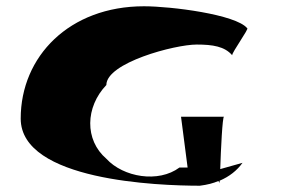

<svg xmlns="http://www.w3.org/2000/svg" viewBox="-20 -730 913 612"><path d="M46 -352C46 -154 485 -138 617 -138C641 -141 660 -146 676 -153C678 -150 680 -148 680 -146V-154C711 -167 736 -187 753 -211L682 -191C684 -253 689 -358 694 -358H557L578 -196H552C485 -146 373 -165 319 -224C249 -284 252 -389 319 -459C319 -530 537 -588 607 -588C658 -588 696 -582 720 -554C720 -564 775 -640 768 -640C732 -684 525 -710 439 -710C201 -710 46 -550 46 -352Z"/></svg>

Font: Ampere
Style: Ext
Weight: 400
Version: Version 1